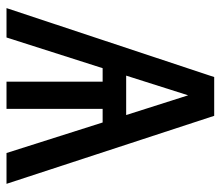

<svg xmlns="http://www.w3.org/2000/svg" viewBox="-64 -614 678 590"><g transform="rotate(90 275.0 -319.0)"><path d="M4.9 0H95.2L189.5 -295.4H231V0H314.5V-295.4H356.4L450.2 0H544.9L335.9 -638.2H216.8ZM272.9 -558.1 333.5 -367.7H212.4Z"/></g></svg>

Font: CodeNewRoman Nerd Font Mono
Style: Regular
Weight: 400
Monospace: yes
Designer: Sam Radian
Foundry: Code New Roman
Version: Version 2.00 November 29, 2014;Nerd Fonts 3.2.1